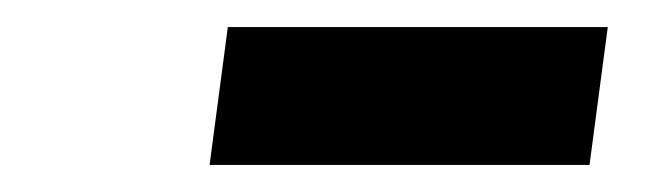

<svg xmlns="http://www.w3.org/2000/svg" viewBox="-20 -773 488 142"><path d="M148.5 -753H429.5L416 -651H135Z"/></svg>

Font: Merriweather 28pt Black
Style: Italic
Weight: 900
Italic angle: -7.8°
Version: Version 2.101